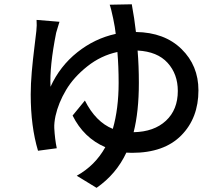

<svg xmlns="http://www.w3.org/2000/svg" viewBox="-20 -816 1040 900"><path d="M606.4 -196.3Q702.1 -198.2 757.8 -250Q813.5 -301.8 813.5 -389.6Q813.5 -468.8 765.6 -521.5Q717.8 -574.2 625 -579.1Q630.9 -507.8 630.9 -427.7Q630.9 -293 606.4 -196.3ZM494.1 -793.9 597.7 -795.9Q610.4 -727.5 617.2 -666Q751 -664.1 830.6 -586.4Q910.2 -508.8 910.2 -392.6Q910.2 -262.7 829.6 -181.2Q749 -99.6 598.6 -99.6Q581.1 -99.6 572.3 -100.6Q525.4 0 432.6 64.5L339.8 7.8Q425.8 -40 473.6 -126Q372.1 -169.9 320.3 -274.4L377.9 -344.7Q428.7 -244.1 508.8 -211.9Q536.1 -306.6 536.1 -427.7Q536.1 -504.9 530.3 -572.3Q453.1 -555.7 389.2 -504.9Q325.2 -454.1 289.6 -394Q253.9 -334 240.2 -272.5Q233.4 -240.2 234.4 -215.8Q237.3 -163.1 246.1 -121.1L158.2 -109.4Q124 -223.6 124 -373Q124 -422.9 128.9 -479Q133.8 -535.2 142.1 -601.6Q150.4 -668 150.4 -670.9Q153.3 -697.3 151.4 -722.7L258.8 -713.9Q255.9 -704.1 250 -685.1Q244.1 -666 243.2 -662.1Q211.9 -504.9 216.8 -409.2Q260.7 -505.9 342.3 -570.8Q423.8 -635.7 522.5 -657.2Q519.5 -686.5 510.7 -728.5Q500 -779.3 494.1 -793.9Z"/></svg>

Font: Gen Shin Gothic Medium
Style: Regular
Weight: 500
Designer: [Source Han Sans]
Ryoko NISHIZUKA  (kana & ideographs); Paul D. Hunt (Latin, Greek & Cyrillic); Wenlong ZHANG  (bopomofo
Version: Version 1.002.20150607